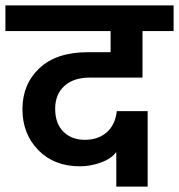

<svg xmlns="http://www.w3.org/2000/svg" viewBox="-47 -680 662 710"><path d="M-27 -660H595V-565H480V-393H284Q225 -393 191 -362Q157 -331 157 -278Q157 -224 187 -193.5Q217 -163 267 -163Q316 -163 347.5 -190.5Q379 -218 385 -269H499V10H383V-118Q365 -93 326 -79Q287 -65 249 -65Q153 -65 94.5 -125Q36 -185 36 -276Q36 -369 99 -428Q162 -487 278 -487H362V-565H-27Z"/></svg>

Font: Hind Semibold
Style: Regular
Weight: 600
Designer: Manushi Parikh, Satya Rajpurohit
Foundry: Indian Type Foundry
Version: Version 1.201;PS 1.0;hotconv 1.0.78;makeotf.lib2.5.61930; tt